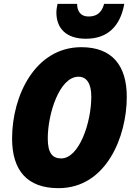

<svg xmlns="http://www.w3.org/2000/svg" viewBox="-20 -971 697 1001"><path d="M428 -769C540 -769 607 -833 628 -951H523C509 -899 478 -885 441 -885C402 -885 382 -911 382 -951H280C277 -937 274 -921 274 -906C274 -824 324 -769 428 -769ZM285 10C535 10 641 -260 641 -466C641 -629 565 -725 404 -725C164 -725 43 -473 43 -249C43 -82 122 10 285 10ZM299 -145C253 -145 229 -174 229 -249C229 -378 290 -571 389 -571C432 -571 456 -535 456 -468C456 -330 392 -145 299 -145Z"/></svg>

Font: Noto Sans UI SemiCondensed Black
Style: Italic
Weight: 900
Width: 4
Italic angle: -372°
Designer: Monotype Design Team
Foundry: Monotype Imaging Inc.
Version: Version 1.901